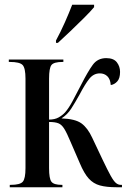

<svg xmlns="http://www.w3.org/2000/svg" viewBox="-20 -786 534 806"><path d="M215 -616Q235 -653 252.5 -692.5Q270 -732 283 -766H375V-756Q361 -739 333.5 -711.5Q306 -684 276 -655.5Q246 -627 223 -606H215ZM21 0V-10H25Q64 -10 75.5 -23Q87 -36 87 -80V-456Q87 -500 75 -513Q63 -526 21 -526H17V-536H246V-526H243Q206 -526 196 -513Q186 -500 186 -456V-284Q210 -284 226 -293Q242 -302 253 -314Q268 -331 284 -360.5Q300 -390 321 -431Q349 -486 369.5 -514Q390 -542 426 -542Q457 -542 470.5 -524.5Q484 -507 484 -484Q484 -457 472 -444Q460 -431 445 -429Q443 -454 430.5 -466Q418 -478 399 -478Q373 -478 355 -455.5Q337 -433 314 -389Q295 -355 279 -330Q263 -305 238 -289Q296 -287 322 -268Q348 -249 367 -208L411 -115Q432 -71 444.5 -48.5Q457 -26 466.5 -18Q476 -10 487 -10H492V0H468Q427 0 399.5 -7.5Q372 -15 352.5 -36.5Q333 -58 315 -101L276 -191Q261 -227 250 -245Q239 -263 225 -268.5Q211 -274 186 -274V-80Q186 -36 196 -23Q206 -10 239 -10H242V0Z"/></svg>

Font: Noto Serif Display ExtraCondensed Medium
Style: Regular
Weight: 500
Width: 2
Designer: Monotype Design Team
Foundry: Monotype Imaging Inc.
Version: Version 2.009